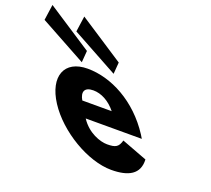

<svg xmlns="http://www.w3.org/2000/svg" viewBox="-493 -1004 1314 1197"><g transform="rotate(20 164.0 -405.5)"><path d="M468.7 -232C465.8 -238 458.7 -249 454.2 -256C337.6 -436 159 -528 3 -528C-152 -528 -200 -406 -102.8 -256C-6.3 -107 199.7 15 354.7 15C468.7 15 538.8 -22 533.9 -119L364.5 -183C351.3 -137 333.4 -126 276.4 -126C231.4 -126 147.9 -153 96.7 -232ZM38.3 -330C10.8 -377 21.5 -413 82.5 -413C134.5 -413 190.3 -384 233.3 -330ZM-40.1 -630 -46.2 -553 -354.7 -722 -340 -826ZM170.9 -630 164.8 -553 -143.7 -722 -129 -826Z"/></g></svg>

Font: Hussar
Style: BdOpOblSeven
Weight: 700
Foundry: Cannot Into Space Fonts
Version: Version 2.00